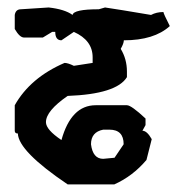

<svg xmlns="http://www.w3.org/2000/svg" viewBox="-20 -456 484 514"><path d="M161.1 37.6Q29.3 -51.3 27.8 -98.6Q19.5 -98.6 19.5 -106V-174.3Q61 -248 152.8 -287.6Q161.6 -287.6 177.7 -279.8L228 -287.6V-302.7Q228 -348.1 177.7 -370.6L144.5 -348.1Q127.9 -348.1 127.9 -370.6H119.6L94.7 -355.5H44.4Q32.7 -355.5 19.5 -378.4V-416Q22 -431.2 36.1 -431.2L110.4 -436Q153.3 -431.2 174.3 -416Q176.8 -431.2 244.6 -431.2L261.2 -436Q294.4 -431.2 384.3 -416Q398.9 -423.8 417.5 -423.8Q417.5 -419.9 434.6 -386.2Q392.6 -348.1 311.5 -348.1Q311.5 -339.8 303.2 -325.2Q319.8 -297.9 319.8 -264.6V-249.5Q292 -204.1 161.1 -199.2Q103 -159.2 103 -128.9Q103 -108.9 144.5 -81.1Q170.4 -174.3 236.3 -174.3H319.8Q331.5 -174.3 369.6 -138.7V-121.1L361.3 -106Q373.5 -106 386.2 -83.5L372.1 -27.8Q335.4 15.6 286.1 37.6ZM286.6 -33.7 311 -69.8Q311 -108.9 272.9 -108.9H256.3Q223.6 -102.5 223.6 -69.8Q228.5 -30.8 256.3 -30.8Z"/></svg>

Font: Truetypewriter PolyglOTT
Style: Regular
Weight: 400
Designer: Sergey Beatoff a.k.a. Sam_T
Version: Version 3.76